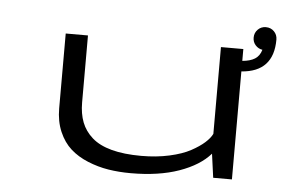

<svg xmlns="http://www.w3.org/2000/svg" viewBox="-46 -658 1142 735"><g transform="rotate(5 525.0 -291.0)"><path d="M480.5 10Q435 10 394.2 3.5Q353.5 -3 314.5 -19Q275.5 -35 247.8 -59.8Q220 -84.5 203 -124Q186 -163.5 186 -213.5V-501H271.5V-243.5Q271.5 -200.5 284.2 -167.5Q297 -134.5 325 -109.8Q353 -85 400.5 -72.2Q448 -59.5 514.5 -59.5Q573 -59.5 622.5 -70.5Q672 -81.5 703.8 -98.8Q735.5 -116 755 -133.5Q774.5 -151 782.5 -167.5V-501H868.5V-455.5Q898.5 -458 916.5 -469.2Q934.5 -480.5 941.5 -504.5Q925.5 -507 914.8 -519Q904 -531 904 -548Q904 -566.5 916.5 -579.2Q929 -592 947.5 -592Q966.5 -592 979 -579.2Q991.5 -566.5 991.5 -548Q991.5 -424 868.5 -415V0H796.5L784 -91.5Q743.5 -45 665.8 -17.5Q588 10 480.5 10Z"/></g></svg>

Font: League Mono Extended Light
Style: Regular
Weight: 300
Width: 9
Designer: Tyler Finck
Foundry: The League of Moveable Type / Tyler Finck
Version: Version 2.210